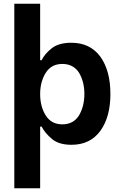

<svg xmlns="http://www.w3.org/2000/svg" viewBox="-20 -771 660 1033"><path d="M365 8C432 8 483 -17 520 -67C556 -117 574 -183 574 -265C574 -349 556 -416 520 -466C483 -516 431 -541 364 -541C319 -541 283 -531 258 -511C233 -491 215 -470 204 -447H196V-751H57V242H196V-90H204C216 -66 235 -44 260 -23C285 -2 320 8 365 8ZM315 -102C276 -102 246 -118 226 -150C206 -182 196 -220 196 -265C196 -309 206 -347 226 -379C246 -411 276 -427 315 -427C355 -427 385 -411 405 -380C424 -348 434 -310 434 -266C434 -221 424 -182 405 -150C385 -118 355 -102 315 -102Z"/></svg>

Font: Be Vietnam
Style: Bold
Weight: 700
Designer: Gabriel Lam
Foundry: TypeRant
Version: Version 4.000